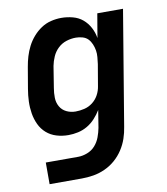

<svg xmlns="http://www.w3.org/2000/svg" viewBox="-83 -598 766 882"><g transform="rotate(-10 300.0 -156.5)"><path d="M77 215V114H228Q249 114 271 105.5Q293 97 308 80Q323 63 331 41.5Q339 20 343 -1L356 -82Q344 -62 327.5 -44Q311 -26 290.5 -14Q270 -2 247 3Q224 8 202 8Q173 8 146.5 0Q120 -8 100 -25.5Q80 -43 68.5 -67.5Q57 -92 52.5 -119.5Q48 -147 49 -175.5Q50 -204 55 -233L72 -333Q76 -357 83 -380.5Q90 -404 101.5 -426.5Q113 -449 130 -468.5Q147 -488 168 -502Q189 -516 213.5 -522Q238 -528 262 -528Q289 -528 315.5 -521Q342 -514 361.5 -497.5Q381 -481 393.5 -457.5Q406 -434 410 -408L429 -520H549L460 15Q456 42 447 68.5Q438 95 422 119.5Q406 144 384 163Q362 182 335.5 194Q309 206 281.5 210.5Q254 215 227 215ZM253 -93Q273 -93 294 -98Q315 -103 332.5 -116.5Q350 -130 360.5 -149.5Q371 -169 374 -190L391 -290Q393 -306 394.5 -322Q396 -338 393.5 -353Q391 -368 385 -382.5Q379 -397 369 -407.5Q359 -418 343.5 -422.5Q328 -427 312 -427Q290 -427 268 -420Q246 -413 229 -397Q212 -381 202.5 -359.5Q193 -338 189 -317L173 -217Q169 -194 169.5 -171.5Q170 -149 180.5 -130.5Q191 -112 210.5 -102.5Q230 -93 253 -93Z"/></g></svg>

Font: Iosevka Extended Oblique
Style: Bold
Weight: 700
Width: 7
Italic angle: -9°
Monospace: yes
Designer: Belleve Invis
Foundry: Belleve Invis
Version: Version 32.5.0; ttfautohint (v1.8.4)